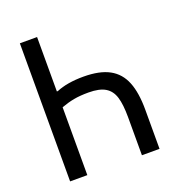

<svg xmlns="http://www.w3.org/2000/svg" viewBox="-127 -805 854 912"><g transform="rotate(-20 300.0 -349.0)"><path d="M160 -698V-423H165Q220 -446 302 -446Q384 -446 432.8 -419.2Q481.5 -392.5 503.2 -338.2Q525 -284 525 -198V0H436V-192Q436 -257 424.5 -294.2Q413 -331.5 383.5 -349.2Q354 -367 299 -367Q256 -367 225 -361.2Q194 -355.5 160 -343V0H73V-698Z"/></g></svg>

Font: JuliaMono
Style: Regular
Weight: 400
Monospace: yes
Designer: cormullion
Foundry: corm
Version: Version 0.055; ttfautohint (v1.8.4)